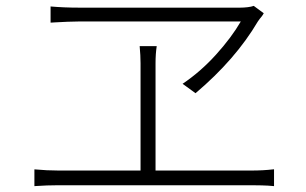

<svg xmlns="http://www.w3.org/2000/svg" viewBox="-20 -688 1040 653"><path d="M799 -615H250Q233 -615 209.5 -614Q186 -613 169 -612Q152 -611 152 -611V-666Q198 -662 248 -662H797Q809 -662 822 -663.5Q835 -665 843 -668L877 -643Q874 -637 870 -632Q863 -624 857 -615Q781 -486 645 -371L601 -403Q662 -444 714.5 -502Q767 -560 799 -615ZM509 -108H835Q875 -108 909 -112Q911 -112 912 -112V-55Q892 -57 870 -57.5Q848 -58 835 -58H179Q140 -58 97 -55V-112Q140 -108 179 -108H458V-473Q458 -499 455 -531H513Q509 -505 509 -473Z"/></svg>

Font: LXGW 975 Gothic SC 200W
Style: Regular
Weight: 200
Version: Version 2.01;February 25, 2021